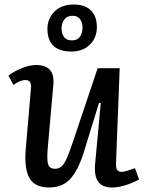

<svg xmlns="http://www.w3.org/2000/svg" viewBox="-20 -808 639 842"><path d="M188 -682.1Q188 -726.1 218.8 -757.1Q249.5 -788.1 303.2 -788.1Q353.5 -788.1 379.2 -762Q404.8 -735.8 404.8 -689.9Q404.8 -642.6 374.3 -612.3Q343.8 -582 293 -582Q188 -582 188 -682.1ZM295.9 -630.9Q319.3 -630.9 330.6 -647Q341.8 -663.1 341.8 -687Q341.8 -710 330.8 -724.4Q319.8 -738.8 297.9 -738.8Q273.9 -738.8 262 -722.4Q250 -706.1 250 -683.1Q250 -660.2 260.7 -645.5Q271.5 -630.9 295.9 -630.9ZM17.1 -476.1Q36.6 -492.7 72.5 -507.8Q108.4 -522.9 138.2 -522.9Q222.2 -522.9 213.9 -436L189 -153.8Q185.1 -105 191.4 -86.4Q197.8 -67.9 221.2 -67.9Q246.1 -67.9 261 -91.3Q275.9 -114.7 298.8 -183.1L408.2 -508.8H504.9L488.8 -92.8Q487.8 -72.3 493.7 -63.2Q499.5 -54.2 515.1 -54.2Q527.3 -54.2 571.8 -70.8L589.8 -21Q569.3 -8.8 534.9 2.7Q500.5 14.2 472.2 14.2Q428.7 14.2 410.6 -11.2Q392.6 -36.6 397 -87.9L421.9 -356L414.1 -356.9L347.2 -139.2Q321.8 -59.6 287.6 -22.7Q253.4 14.2 195.8 14.2Q132.3 14.2 109.1 -27.1Q85.9 -68.4 92.8 -152.8L115.2 -414.1Q117.7 -436 112.5 -446.5Q107.4 -457 91.8 -457Q67.4 -457 39.1 -435.1Z"/></svg>

Font: Literata Book Medium
Style: Italic
Weight: 500
Italic angle: -3°
Designer: Latin by Veronika Burian and Jose Scaglione. Greek by Irene Vlachou. Cyrillic by Vera Evstafieva
Foundry: TypeTogether
Version: Version 1.003;PS 001.003;hotconv 1.0.88;makeotf.lib2.5.64775